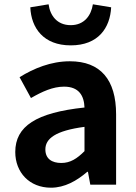

<svg xmlns="http://www.w3.org/2000/svg" viewBox="-20 -859 631 893"><path d="M217 14C281 14 337 -18 386 -60H389L400 0H520V-327C520 -489 447 -574 305 -574C217 -574 137 -541 71 -500L124 -403C176 -433 226 -456 278 -456C347 -456 371 -414 373 -359C148 -335 51 -272 51 -152C51 -57 117 14 217 14ZM265 -101C222 -101 191 -120 191 -164C191 -214 237 -251 373 -269V-156C338 -121 307 -101 265 -101ZM309 -648C437 -648 492 -729 497 -825L412 -839C404 -787 372 -742 309 -742C245 -742 213 -787 206 -839L121 -825C125 -729 182 -648 309 -648Z"/></svg>

Font: Noto Sans Mono CJK JP Bold
Style: Regular
Weight: 700
Designer: Ryoko NISHIZUKA (kana & ideographs); Paul D. Hunt (Latin, Greek & Cyrillic); Wenlong ZHANG (bopomofo); Sandoll Communica
Foundry: Adobe Systems Incorporated
Version: Version 1.004;PS 1.004;hotconv 1.0.82;makeotf.lib2.5.63406